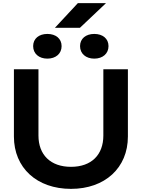

<svg xmlns="http://www.w3.org/2000/svg" viewBox="-20 -1193 907 1228"><path d="M226 -750H69V-320C69 -119 216 15 434 15C651 15 798 -119 798 -320V-750H641V-326C641 -203 565 -126 434 -126C303 -126 226 -203 226 -326ZM283 -818C337 -818 374 -850 374 -898C374 -946 337 -976 283 -976C229 -976 192 -946 192 -898C192 -850 229 -818 283 -818ZM583 -818C637 -818 674 -850 674 -898C674 -946 637 -976 583 -976C529 -976 492 -946 492 -898C492 -850 529 -818 583 -818ZM331 -1015H491L658 -1173H478Z"/></svg>

Font: Bounded Med
Style: Regular
Weight: 500
Designer: Vlad Churkin
Version: Version 3.0